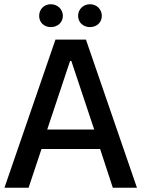

<svg xmlns="http://www.w3.org/2000/svg" viewBox="-20 -887 667 907"><path d="M220 -759C252 -759 277 -781 277 -812C277 -843 252 -867 220 -867C188 -867 165 -843 165 -812C165 -781 188 -759 220 -759ZM405 -759C437 -759 461 -781 461 -812C461 -843 437 -867 405 -867C373 -867 349 -843 349 -812C349 -781 373 -759 405 -759ZM1 0H115L176 -183H453L513 0H627L386 -700H242ZM203 -275 311 -599H317L425 -275Z"/></svg>

Font: Fixel Text Medium
Style: Regular
Weight: 500
Width: 4
Designer: AlfaBravo + MacPaw
Foundry: Kyrylo Tkachov, Marchela Mozhyna, Serhii Makarenko, Maria Weinstein, Zakhar Kryvoshyya
Version: Version 1.211